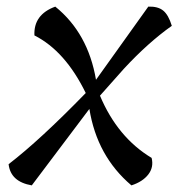

<svg xmlns="http://www.w3.org/2000/svg" viewBox="-20 -560 559 580"><path d="M270 -319 428 -540Q457 -541 473 -528Q489 -515 499 -482Q427 -431 354 -352Q331 -326 282 -271Q335 -145 438 -83Q445 -55 428 -33Q411 -11 377 0Q273 -88 250 -231L76 0Q12 -11 6 -64Q101 -137 239 -279Q177 -406 84 -453Q81 -516 147 -540Q246 -460 270 -319Z"/></svg>

Font: Tillana
Style: Regular
Weight: 400
Designer: Lipi Raval (Devanagari, Latin), Jonny Pinhorn (Latin)
Foundry: Indian Type Foundry
Version: Version 2.002;PS 1.0;hotconv 1.0.79;makeotf.lib2.5.61930; tt